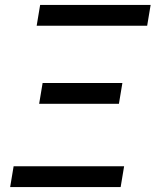

<svg xmlns="http://www.w3.org/2000/svg" viewBox="-20 -755 640 775"><path d="M128 -651 142 -735H588L574 -651ZM138 -336 152 -420H474L460 -336ZM467 0H21L35 -84H481Z"/></svg>

Font: Iosevka Aile Medium Oblique
Style: Regular
Weight: 500
Italic angle: -9°
Designer: Belleve Invis
Foundry: Belleve Invis
Version: Version 31.1.0; ttfautohint (v1.8.4)